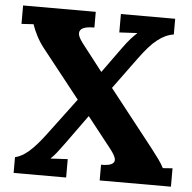

<svg xmlns="http://www.w3.org/2000/svg" viewBox="-51 -751 801 802"><g transform="rotate(5 349.5 -350.0)"><path d="M318.4 -634.3Q286.1 -634.3 271.2 -627Q256.3 -619.6 256.3 -605Q256.3 -596.7 261.5 -586.9Q266.6 -577.1 274.9 -565.9L362.8 -452.6H363.8L439.9 -558.1Q450.2 -572.3 458.3 -582.5Q466.3 -592.8 473.1 -600.3Q480 -607.9 486.1 -614Q492.2 -620.1 498.5 -626V-627L423.8 -623V-700.2H651.4V-634.3Q633.8 -631.8 616.9 -624Q600.1 -616.2 582.8 -602.5Q565.4 -588.9 547.6 -568.6Q529.8 -548.3 509.8 -521L413.6 -389.6L602.1 -149.9Q619.1 -127.9 632.6 -109.4Q646 -90.8 654.3 -74.2L694.8 -77.1V0H396V-65.9Q426.8 -65.9 439.2 -72.5Q451.7 -79.1 451.7 -90.3Q451.7 -99.1 445.3 -110.4Q439 -121.6 429.2 -134.3L327.6 -263.2H326.7L239.3 -142.1Q229 -127.9 221.2 -117.7Q213.4 -107.4 207.3 -99.6Q201.2 -91.8 195.6 -85.9Q189.9 -80.1 184.1 -74.2V-73.2L255.4 -77.1V0H35.2V-65.9Q63.5 -72.3 92.8 -97.9Q122.1 -123.5 159.2 -172.9L275.4 -328.1L114.3 -531.7Q97.2 -553.7 84.2 -578.9Q71.3 -604 64 -626L13.7 -623V-700.2H318.4Z"/></g></svg>

Font: DimaBanoo
Style: Bold
Weight: 800
Designer: R.Balvardi
Foundry: R.Balvardi
Version: Version 1.0.0-alpha3